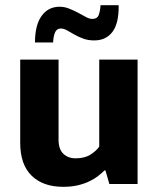

<svg xmlns="http://www.w3.org/2000/svg" viewBox="-20 -710 609 741"><path d="M363 -480H511V0H402L387 -52H383Q373 -42 359 -31Q345 -20 325.5 -10.5Q306 -1 281 5Q256 11 224 11Q146 11 102 -32Q58 -75 58 -159V-480H206V-171Q206 -134 224.5 -116.5Q243 -99 272 -99Q307 -99 329.5 -113.5Q352 -128 363 -144ZM115 -546Q115 -613 140.5 -648.5Q166 -684 210 -684Q229 -684 247.5 -676.5Q266 -669 282 -660.5Q298 -652 311.5 -644.5Q325 -637 336 -637Q356 -637 361.5 -653.5Q367 -670 368 -690H438Q439 -620 414 -587Q389 -554 344 -554Q320 -554 301 -561Q282 -568 266.5 -577Q251 -586 238.5 -593Q226 -600 215 -600Q199 -600 192.5 -585Q186 -570 185 -546Z"/></svg>

Font: Mukta Mahee ExtraBold
Style: Regular
Weight: 800
Designer: Shuchita Grover, Noopur Datye, Girish Dalvi, Yashodeep Gholap
Foundry: Ek Type
Version: Version 2.538;PS 1.000;hotconv 16.6.51;makeotf.lib2.5.65220;